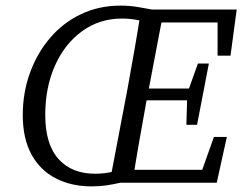

<svg xmlns="http://www.w3.org/2000/svg" viewBox="-20 -650 862 683"><path d="M408 0Q382 6 358 9.5Q334 13 306 13Q234 13 178.5 -15.5Q123 -44 92 -100.5Q61 -157 61 -241Q61 -320 86.5 -390.5Q112 -461 158 -515Q204 -569 268 -599.5Q332 -630 408 -630Q440 -630 468 -625.5Q496 -621 521 -616L511 -566Q495 -574 468.5 -579Q442 -584 414 -584Q334 -584 272 -539Q210 -494 175.5 -416.5Q141 -339 141 -241Q141 -137 188 -84.5Q235 -32 318 -32Q344 -32 369 -36.5Q394 -41 417 -48ZM370 0 433 -331Q446 -402 458.5 -473.5Q471 -545 482 -616H563L500 -285Q487 -214 474.5 -142.5Q462 -71 451 0ZM408 0 417 -46H734L683 0L741 -163H787L751 0ZM465 -293 473 -335H679L672 -293ZM513 -570 522 -616H822L800 -452H754V-616L783 -570ZM643 -206 646 -308 649 -326 684 -424H723L681 -206Z"/></svg>

Font: Lisu Bosa ExtraLight
Style: Italic
Weight: 200
Italic angle: -19°
Designer: David Morse, Annie Olsen, Victor Gaultney, Frank Grießhammer (Latin)
Foundry: SIL International
Version: Version 2.000